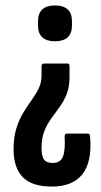

<svg xmlns="http://www.w3.org/2000/svg" viewBox="-20 -516 373 707"><path d="M230 -282Q236 -282 236 -272V-231Q236 -197 226 -171Q216 -145 200.5 -123.5Q185 -102 169 -80Q153 -58 143 -32.5Q133 -7 133 27Q133 59 142 71.5Q151 84 174 84Q203 84 212 60Q221 36 218 -12Q217 -24 227 -24H302Q308 -24 310 -20.5Q312 -17 312 -10Q319 81 283 126Q247 171 171 171Q98 171 64 136.5Q30 102 30 34Q30 -10 40 -42.5Q50 -75 65.5 -100.5Q81 -126 96.5 -147.5Q112 -169 122.5 -190.5Q133 -212 133 -237V-272Q133 -282 142 -282ZM182 -496Q213 -496 229 -481.5Q245 -467 245 -438V-422Q245 -393 229 -378.5Q213 -364 182 -364Q152 -364 136 -378.5Q120 -393 120 -422V-438Q120 -467 136 -481.5Q152 -496 182 -496Z"/></svg>

Font: Sofia Sans Extra Condensed
Style: Bold
Weight: 700
Designer: Botio Nikoltchev, Ani Petrova
Foundry: lettersoup
Version: Version 4.101